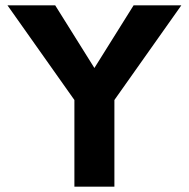

<svg xmlns="http://www.w3.org/2000/svg" viewBox="-20 -700 708 720"><path d="M259 0V-325L8 -680H187L334 -445L481 -680H660L409 -325V0Z"/></svg>

Font: Teachers
Style: Regular
Weight: 400
Designer: Alfredo Marco Pradil, Chank Diesel
Version: Version 1.001